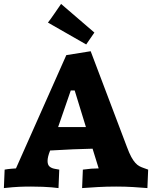

<svg xmlns="http://www.w3.org/2000/svg" viewBox="-35 -962 780 985"><path d="M616.2 -208Q627.9 -176.3 638.4 -157Q648.9 -137.7 659.2 -126.5Q669.4 -115.2 679.9 -109.6Q690.4 -104 702.1 -100.1L725.1 -91.8L721.2 2.9Q689 0 647.9 -2.4Q606.9 -4.9 561 -4.9Q512.2 -4.9 467.5 -2.4Q422.9 0 386.2 2.9L390.1 -91.8Q415.5 -95.2 434.1 -96.7Q452.6 -98.1 471.2 -98.1L439.9 -199.2Q396 -198.2 339.6 -196Q283.2 -193.8 222.2 -189.9Q215.3 -172.9 212.2 -159.7Q209 -146.5 209 -136.2Q209 -116.2 219.7 -107.2Q230.5 -98.1 250 -95.2L269 -91.8L265.1 2.9Q250 1 229 -1Q210.9 -2.4 184.8 -3.7Q158.7 -4.9 124 -4.9Q106.9 -4.9 93 -4.6Q79.1 -4.4 64 -3.7Q48.8 -2.9 30 -1.5Q11.2 0 -15.1 2.9L-11.2 -91.8Q-5.4 -92.8 3.4 -94.2Q10.7 -95.2 21.7 -96.2Q32.7 -97.2 46.9 -98.1L305.2 -679.2L430.2 -699.2ZM263.2 -310.1H405.8L348.1 -498H328.1ZM407.2 -733.9 210.9 -846.2Q216.8 -853.5 226.3 -866.7Q235.8 -879.9 245.6 -894.3Q255.4 -908.7 264.4 -921.6Q273.4 -934.6 278.3 -941.9L449.2 -794.9Z"/></svg>

Font: Simonetta
Style: Black
Weight: 900
Designer: Gayaneh Bagdasaryan
Foundry: Brownfox
Version: Version 1.002